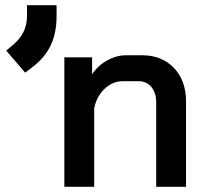

<svg xmlns="http://www.w3.org/2000/svg" viewBox="-20 -720 794 740"><path d="M228 -499H335V-434Q357 -467 393 -487Q429 -507 465 -507H527Q604 -507 650.5 -458Q697 -409 697 -329V0H582V-326Q582 -362 563.5 -384.5Q545 -407 515 -407H453Q414 -407 383 -377.5Q352 -348 343 -302V0H228ZM4 -525 29 -546Q84 -591 84 -657V-700H198V-657Q198 -593 175.5 -545.5Q153 -498 106 -462L77 -440Z"/></svg>

Font: Bai Jamjuree SemiBold
Style: Regular
Weight: 600
Version: Version 1.000; ttfautohint (v1.6)